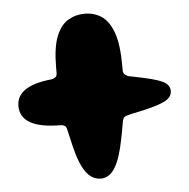

<svg xmlns="http://www.w3.org/2000/svg" viewBox="-45 -612 647 657"><g transform="rotate(-5 278.0 -283.5)"><path d="M368 -191Q364 -169 361.5 -154Q359 -139 357 -131Q344 -63 324.5 -31.5Q305 0 276 0Q245 0 224 -29.5Q203 -59 188 -123Q185 -136 180.5 -156Q176 -176 175 -179Q173 -188 167 -191Q161 -194 156 -194Q16 -194 16 -272Q16 -341 136 -353Q144 -354 150 -358.5Q156 -363 156 -373V-392Q156 -460 171 -498Q186 -536 212 -551.5Q238 -567 269 -567Q301 -567 326.5 -550.5Q352 -534 367 -493Q382 -452 382 -378V-362Q382 -352 389 -347Q396 -342 400 -341L420 -337Q488 -324 514 -312Q540 -300 540 -278Q540 -257 515.5 -244Q491 -231 426 -217Q415 -215 411.5 -214Q408 -213 404 -212.5Q400 -212 386 -208Q374 -205 371.5 -199.5Q369 -194 368 -191Z"/></g></svg>

Font: Matemasie
Style: Regular
Weight: 400
Designer: Adam Yeo
Version: Version 1.001; ttfautohint (v1.8.4.7-5d5b)